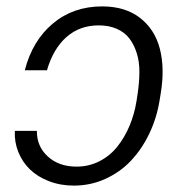

<svg xmlns="http://www.w3.org/2000/svg" viewBox="-20 -573 568 603"><path d="M26.6 -161.9H95.9Q95.2 -113.6 130 -81.7Q164.8 -49.7 220.5 -49.7Q259.2 -49.7 292.3 -66.6Q325.3 -83.5 348.4 -112.4Q371.4 -141.3 386.7 -177.6Q402 -213.8 408.7 -255.3L412.3 -278.8Q417.6 -315 417.8 -346.9Q418 -378.9 409.6 -405.7Q401.3 -432.5 386.4 -452.1Q371.4 -471.6 346.9 -482.4Q322.4 -493.3 290.1 -493.3Q230.1 -493.3 188.6 -456.5Q147 -419.7 127.5 -352.3H57.9Q81.7 -445.3 146 -499.1Q210.2 -552.9 300.8 -552.9Q373.2 -552.9 419.7 -516.9Q466.3 -480.8 482.1 -419.6Q497.9 -358.3 484.7 -279.1L480.8 -255.3Q471.6 -200.3 448.3 -152.2Q425.1 -104 391 -68Q356.9 -32 310.5 -11Q264.2 9.9 212 9.9Q169.7 9.9 133.9 -3.9Q98 -17.8 74 -41Q50.1 -64.3 37.5 -95.7Q24.9 -127.1 26.6 -161.9Z"/></svg>

Font: Karasuma Gothic
Style: Light Italic
Weight: 300
Italic angle: 9.39998°
Designer: Rasmus Andersson / Ryoko Nishizuka
Foundry: rsms
Version: Version 1.00